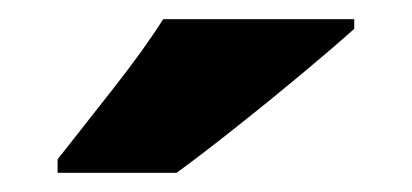

<svg xmlns="http://www.w3.org/2000/svg" viewBox="-20 -786 429 200"><path d="M349 -756Q329 -738 295.5 -710Q262 -682 226 -653.5Q190 -625 164 -606H40V-620Q65 -652 97 -692.5Q129 -733 150 -766H349Z"/></svg>

Font: Noto Sans Malayalam SemiCondensed Black
Style: Regular
Weight: 900
Width: 4
Designer: Jelle Bosma - Monotype Design Team
Foundry: Monotype Imaging Inc.
Version: Version 2.104; ttfautohint (v1.8.4.7-5d5b)